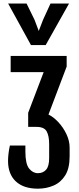

<svg xmlns="http://www.w3.org/2000/svg" viewBox="-20 -995 454 1108"><path d="M198.7 93.8Q116.2 93.8 71.3 51.8Q26.4 9.8 26.4 -66.4Q26.4 -85.4 29.1 -108.4Q31.7 -131.3 37.1 -155.3H126.5V-120.1Q126.5 -49.3 147.9 -22.5Q169.4 4.4 198.7 4.4Q228 4.4 245.8 -15.4Q263.7 -35.2 263.7 -83V-163.1Q263.7 -210.9 249.3 -236.8Q234.9 -262.7 190.9 -262.7H142.6V-344.2L231.9 -578.6H41.5V-672.4H364.7V-610.8L259.8 -334Q289.1 -319.8 317.1 -289.6Q345.2 -259.3 363.5 -220.7Q381.8 -182.1 381.8 -143.1V-92.8Q381.8 -23.4 356.2 17.3Q330.6 58.1 288.8 75.9Q247.1 93.8 198.7 93.8ZM158.7 -734.9 26.9 -974.6H133.3L179.2 -880.9L203.6 -816.4L228.5 -880.9L271.5 -974.6H378.4L243.7 -734.9Z"/></svg>

Font: Fjalla One
Style: Regular
Weight: 400
Designer: Irina Smirnova, Eben Sorkin
Foundry: Sorkin Type
Version: Version 1.002; ttfautohint (v1.8.4.7-5d5b);gftools[0.9.25]